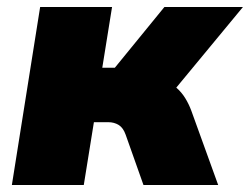

<svg xmlns="http://www.w3.org/2000/svg" viewBox="-20 -530 716 550"><path d="M14 0 95 -510H301L273 -336H309L451 -510H676L485 -279Q500 -266 510.5 -249Q521 -232 528 -213L605 0H391L340 -144Q333 -164 320 -172Q307 -180 290 -180H249L220 0Z"/></svg>

Font: Winston Black
Style: Italic
Weight: 900
Italic angle: -9°
Designer: Original fonts by Vernon Adams / Changes by Cristiano Sobral
Foundry: VOriginal fonts by Vernon Adams / Changes by Cristiano Sobral
Version: Version 2.503;July 17, 2020;FontCreator 13.0.0.2655 64-bit